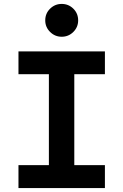

<svg xmlns="http://www.w3.org/2000/svg" viewBox="-20 -954 626 974"><path d="M73.7 0V-116.2H228V-577.6H73.7V-693.4H512.2V-577.6H356.9V-116.2H512.2V0ZM293 -767.6Q258.8 -767.6 234.1 -792Q209.5 -816.4 209.5 -850.6Q209.5 -885.7 234.1 -909.9Q258.8 -934.1 293 -934.1Q327.6 -934.1 352.1 -909.9Q376.5 -885.7 376.5 -850.6Q376.5 -816.4 352.1 -792Q327.6 -767.6 293 -767.6Z"/></svg>

Font: Cascadia Code NF
Style: Bold
Weight: 700
Monospace: yes
Designer: Aaron Bell
Foundry: Saja Typeworks
Version: Version 2404.023; ttfautohint (v1.8.4)